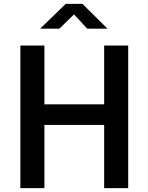

<svg xmlns="http://www.w3.org/2000/svg" viewBox="-20 -979 772 999"><path d="M211 -329H522V0H647V-742H522V-436H211V-742H86V0H211ZM365 -904 434 -830H539L409 -959H322L189 -830H289Z"/></svg>

Font: Morrison SemiBold
Style: Regular
Weight: 600
Designer: Pablo Impallari, Rodrigo Fuenzalida (Modified by Dan O. Williams)
Version: Version 0.030; ttfautohint (v1.8.1)